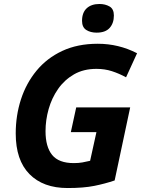

<svg xmlns="http://www.w3.org/2000/svg" viewBox="-20 -948 730 978"><path d="M324.2 9.8Q199.7 9.8 129.9 -61.3Q60.1 -132.3 60.1 -268.1Q60.1 -359.4 86.7 -441.7Q113.3 -523.9 166 -587.9Q218.8 -651.9 296.9 -688.5Q375 -725.1 478 -725.1Q584.5 -725.1 678.2 -676.8L622.1 -554.2Q586.4 -573.7 550 -585.4Q513.7 -597.2 471.2 -597.2Q405.3 -597.2 356.7 -569.1Q308.1 -541 275.9 -494.9Q243.7 -448.7 227.8 -392.6Q211.9 -336.4 211.9 -279.8Q211.9 -200.2 245.6 -158.7Q279.3 -117.2 356 -117.2Q380.9 -117.2 399.4 -120.6Q418 -124 439 -128.9L471.2 -274.9H340.8L368.2 -400.9H643.1L564 -28.8Q515.1 -12.2 460.4 -1.2Q405.8 9.8 324.2 9.8ZM472.2 -781.7Q440.9 -781.7 419.4 -795.4Q397.9 -809.1 397.9 -841.8Q397.9 -883.8 421.6 -905.8Q445.3 -927.7 486.8 -927.7Q516.1 -927.7 538.1 -915Q560.1 -902.3 560.1 -869.1Q560.1 -830.1 538.6 -805.9Q517.1 -781.7 472.2 -781.7Z"/></svg>

Font: Open Sans
Style: Bold Italic
Weight: 700
Italic angle: -12°
Designer: Monotype Design Team
Foundry: Monotype Imaging Inc.
Version: Version 3.003; ttfautohint (v1.8.4)